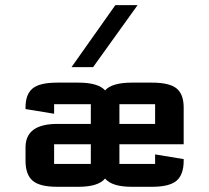

<svg xmlns="http://www.w3.org/2000/svg" viewBox="-20 -718 804 738"><path d="M337.9 -460H254.9L423.3 -698.2H508.8ZM576.2 -241.7V-317.4H439V-241.7ZM329.1 -163.6H188V-87.9H329.1ZM200.2 0Q132.8 0 105.5 -23.4Q78.1 -46.9 78.1 -100.1V-151.4Q78.1 -241.7 200.2 -241.7H329.1V-317.4H188V-280.8L78.1 -298.8V-305.2Q78.1 -355.5 105.2 -377.9Q132.3 -400.4 200.2 -400.4H281.2Q357.4 -400.4 383.8 -370.6Q410.6 -400.4 486.8 -400.4H564Q631.8 -400.4 658.9 -377.9Q686 -355.5 686 -305.2V-163.6H439V-87.9H576.2V-124.5L686 -106.4V-100.1Q686 -46.9 658.7 -23.4Q631.3 0 564 0H486.8Q410.6 0 383.8 -31.7Q357.4 0 281.2 0Z"/></svg>

Font: Squarish Sans CT
Style: Regular
Weight: 400
Version: Version 0.9